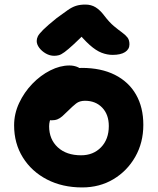

<svg xmlns="http://www.w3.org/2000/svg" viewBox="-20 -809 690 841"><path d="M339.8 12Q253.2 12 185.9 -22.8Q118.6 -57.6 80.2 -119.2Q41.8 -180.8 41.8 -260Q41.8 -310.8 63.8 -357.8Q85.8 -404.8 121.6 -441.9Q157.4 -479 200.2 -500.6Q243 -522.2 283.8 -522.2Q301.4 -522.2 316.5 -516.6Q331.6 -511 341 -499.3Q350.4 -487.6 350.4 -467.6Q350.4 -432.4 335.6 -405.2Q320.8 -378 276 -362.6Q253.8 -353.2 235.6 -337.1Q217.4 -321 206.3 -299.8Q195.2 -278.6 195.2 -255.8Q195.2 -198.8 233 -163.8Q270.8 -128.8 335.2 -128.8Q388.6 -128.8 422.6 -163.9Q456.6 -199 456.6 -256.8Q456.6 -307.4 427.7 -337.5Q398.8 -367.6 352.2 -367.6Q328.6 -367.6 313.3 -355.6Q298 -343.6 278 -323.6Q263.6 -309.2 253 -299.9Q242.4 -290.6 231.5 -286.3Q220.6 -282 205.2 -282Q187.4 -282 173.7 -295.8Q160 -309.6 160 -348.6Q160 -377.4 175.6 -406.4Q191.2 -435.4 216.8 -459Q242.4 -482.6 274 -497.1Q305.6 -511.6 337.8 -511.6Q423 -511.6 483.4 -481.1Q543.8 -450.6 575.8 -394.7Q607.8 -338.8 607.8 -262Q607.8 -184.2 572.4 -122.1Q537 -60 476.7 -24Q416.4 12 339.8 12ZM217.4 -564.6Q198.4 -564.6 180.8 -574.6Q163.2 -584.6 152 -599.5Q140.8 -614.4 140.8 -629.4Q140.8 -639.6 145.8 -649.9Q150.8 -660.2 169.3 -678.7Q187.8 -697.2 228.6 -730Q258 -751.6 276.7 -764.7Q295.4 -777.8 312.9 -783.4Q330.4 -789 354.2 -789Q379.4 -789 398.9 -777Q418.4 -765 436.8 -740.4Q459 -711.2 478.9 -694.7Q498.8 -678.2 514.1 -667.2Q529.4 -656.2 538.2 -645Q547 -633.8 547 -614.8Q547 -593.2 527.8 -580.9Q508.6 -568.6 473.2 -568.6Q449.2 -568.6 424.9 -578Q400.6 -587.4 372.8 -612.1Q345 -636.8 308.4 -682.2L370.2 -680.8Q329.6 -639.6 303.9 -615.9Q278.2 -592.2 263 -581Q247.8 -569.8 237.8 -567.2Q227.8 -564.6 217.4 -564.6Z"/></svg>

Font: Shantell Sans Light
Style: Regular
Weight: 300
Designer: Stephen Nixon, Anya Danilova, Shantell Martin
Foundry: Arrow Type
Version: Version 1.011;[c5ecc13dd]